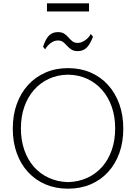

<svg xmlns="http://www.w3.org/2000/svg" viewBox="-20 -1132 820 1157"><path d="M390 5Q315.5 5 254.2 -21Q193 -47 148.8 -95.2Q104.5 -143.5 80.8 -209.8Q57 -276 57 -357Q57 -438 81 -504.8Q105 -571.5 149.2 -620Q193.5 -668.5 254.8 -695Q316 -721.5 390 -721.5Q464.5 -721.5 525.5 -695.2Q586.5 -669 630.8 -620.2Q675 -571.5 699 -504.8Q723 -438 723 -357Q723 -276 699.2 -209.8Q675.5 -143.5 631.2 -95.2Q587 -47 525.8 -21Q464.5 5 390 5ZM390 -34.5Q454 -36.5 506.2 -60.5Q558.5 -84.5 596 -127.2Q633.5 -170 653.8 -228.8Q674 -287.5 674 -358.5Q674 -429.5 653.5 -488.2Q633 -547 595.2 -590Q557.5 -633 505.5 -657Q453.5 -681 390 -682Q326.5 -681 274.5 -657Q222.5 -633 184.8 -590Q147 -547 126.5 -488.2Q106 -429.5 106 -358.5Q106 -287.5 126.2 -228.8Q146.5 -170 184 -127.2Q221.5 -84.5 273.8 -60.5Q326 -36.5 390 -34.5ZM448.5 -824Q424.5 -824 409.8 -833.8Q395 -843.5 384 -856Q373 -868.5 360.8 -878.2Q348.5 -888 329.5 -888Q312.5 -888 297 -879.8Q281.5 -871.5 270 -859.2Q258.5 -847 252.5 -834.5L239.5 -850Q254.5 -897 275.2 -917.8Q296 -938.5 329 -938.5Q353 -938.5 367.5 -928.8Q382 -919 393 -906Q404 -893 416.2 -883.2Q428.5 -873.5 447 -873.5Q464 -873.5 480.2 -881.8Q496.5 -890 509 -902.5Q521.5 -915 527 -927.5L540.5 -910.5Q522 -863.5 501.2 -843.8Q480.5 -824 448.5 -824ZM263 -1063V-1112H516.5V-1063Z"/></svg>

Font: Russolo 10pt ExtraLight
Style: Regular
Weight: 200
Designer: Micah Stupak-Hahn
Version: Version 1.000